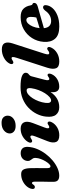

<svg xmlns="http://www.w3.org/2000/svg" viewBox="817 -1580 776 2450"><g transform="rotate(-90 1205.0 -355.0)"><path d="M110 -59Q109.5 -91 110.5 -132.8Q111.5 -174.5 112.2 -218.2Q113 -262 112 -300Q111 -320.5 106.8 -327.5Q102.5 -334.5 94 -334.5Q83 -334.5 74.5 -318.5Q61 -298 43.5 -298Q15 -298.5 19.5 -334.5Q24.5 -368.5 50.8 -400.2Q77 -432 118 -452.5Q159 -473 208.5 -473Q249 -473 265.2 -445.8Q281.5 -418.5 284 -363Q285.5 -320 285.2 -277Q285 -234 284.5 -198.2Q284 -162.5 284.5 -140.5Q285 -117.5 290.5 -108.2Q296 -99 308 -99Q320.5 -99 337.8 -116.5Q355 -134 372 -162.2Q389 -190.5 401 -223Q413 -255.5 414.5 -285.5Q415.5 -305 412 -314.5Q408.5 -324 397.5 -337.5Q387.5 -349.5 381.2 -362.5Q375 -375.5 376.5 -393.5Q379 -430 405.5 -454.5Q432 -479 474.5 -479Q515.5 -479 537 -455.5Q558.5 -432 555.5 -384.5Q552.5 -327 528.8 -269.8Q505 -212.5 467.2 -161.8Q429.5 -111 382.8 -71.8Q336 -32.5 285.8 -9.8Q235.5 13 188 13Q150 13 130.2 -4Q110.5 -21 110 -59Z M823 -543.5Q775.5 -543.5 750.8 -566Q726 -588.5 727 -621Q728 -661 764.2 -692Q800.5 -723 862 -723Q910.5 -723 932.8 -699.5Q955 -676 954 -642.5Q953 -601 917 -572.2Q881 -543.5 823 -543.5ZM803.5 -176Q790.5 -142.5 793 -128.5Q795.5 -114.5 809 -114.5Q820 -114.5 838 -127.5Q857 -141 870 -132.5Q889.5 -119.5 869 -80Q846.5 -38.5 802.8 -12.5Q759 13.5 703 13.5Q635 13.5 618.2 -28Q601.5 -69.5 628.5 -136.5L688.5 -290Q703 -327 700.2 -341.2Q697.5 -355.5 684 -355.5Q673 -355.5 653.5 -341.5Q632.5 -327.5 619 -335.5Q609.5 -341 609 -355Q608.5 -369 620 -387.5Q643 -426.5 688 -453Q733 -479.5 787 -479.5Q848 -479.5 868.2 -438.2Q888.5 -397 858.5 -320.5Z M1412 -172Q1404 -141.5 1407.2 -127.8Q1410.5 -114 1422.5 -114Q1430.5 -114 1436.8 -117.5Q1443 -121 1452.5 -128Q1469 -140.5 1481 -134Q1500 -123.5 1483 -83Q1463.5 -39.5 1420.5 -13.2Q1377.5 13 1324 13Q1289.5 13 1271.5 -8Q1253.5 -29 1253.5 -66Q1253.5 -82.5 1255 -98Q1181.5 13 1061.5 13Q999.5 13 965.8 -28.5Q932 -70 942 -156.5Q948 -216.5 976.8 -274.2Q1005.5 -332 1054 -378.8Q1102.5 -425.5 1169.2 -453.2Q1236 -481 1318.5 -481Q1420 -481 1462.8 -461.5Q1505.5 -442 1501.5 -410.5Q1499.5 -392.5 1490.2 -383.8Q1481 -375 1471 -366.5Q1461 -358 1456.5 -341.5ZM1117.5 -165Q1112.5 -124 1121.8 -107.5Q1131 -91 1147.5 -91Q1168.5 -91 1192.8 -112Q1217 -133 1240 -169Q1263 -205 1280.2 -250.5Q1297.5 -296 1304.5 -344.5Q1313 -403 1276.5 -403Q1250.5 -403 1224.5 -381.8Q1198.5 -360.5 1176.2 -325.8Q1154 -291 1138.5 -249Q1123 -207 1117.5 -165Z M1876.5 -583.5 1746 -179.5Q1733.5 -141 1736.5 -128Q1739.5 -115 1753 -115Q1769.5 -115 1790.5 -133Q1807.5 -145.5 1820.5 -137.5Q1840.5 -125 1821 -86Q1800 -43 1752.8 -14.8Q1705.5 13.5 1644.5 13.5Q1575.5 13.5 1559.2 -27.5Q1543 -68.5 1566 -140L1691.5 -528Q1704 -566.5 1702.2 -581Q1700.5 -595.5 1687 -595.5Q1676 -595.5 1656.5 -581.5Q1635.5 -567.5 1622 -575.5Q1612.5 -581 1612 -595Q1611.5 -609 1622.5 -627.5Q1646.5 -668.5 1695.2 -694Q1744 -719.5 1799.5 -719.5Q1861 -719.5 1879 -684Q1897 -648.5 1876.5 -583.5Z M2363.5 -152Q2359 -110.5 2326.2 -72.8Q2293.5 -35 2234.5 -10.8Q2175.5 13.5 2091.5 13.5Q1982 13.5 1935.2 -41.2Q1888.5 -96 1896 -186.5Q1902 -268 1944.5 -334.5Q1987 -401 2056 -440.2Q2125 -479.5 2212 -479.5Q2283 -479.5 2317.2 -445Q2351.5 -410.5 2360.5 -357Q2362.5 -347 2366.2 -339Q2370 -331 2376 -329Q2393 -324 2393 -306Q2393 -292.5 2383 -280.8Q2373 -269 2347 -261.5Q2315 -252.5 2266.2 -238.8Q2217.5 -225 2165.2 -210Q2113 -195 2070.5 -183Q2075 -136.5 2098.8 -113.5Q2122.5 -90.5 2162 -90.5Q2202 -90.5 2235.5 -110Q2269 -129.5 2291.5 -163Q2306 -180.5 2316 -187Q2326 -193.5 2338.5 -193.5Q2352.5 -193 2359.8 -182Q2367 -171 2363.5 -152ZM2173.5 -406.5Q2152 -406.5 2130.2 -385Q2108.5 -363.5 2092.2 -325.5Q2076 -287.5 2071 -238Q2105 -248 2141.8 -259.2Q2178.5 -270.5 2206.5 -279.5Q2214 -309 2214.5 -350.5Q2214.5 -376.5 2203.8 -391.5Q2193 -406.5 2173.5 -406.5Z"/></g></svg>

Font: Fraunces 9pt S050
Style: Bold Italic
Weight: 700
Italic angle: -16°
Version: Version 1.000; ttfautohint (v1.8.3)